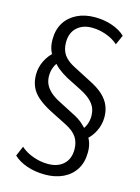

<svg xmlns="http://www.w3.org/2000/svg" viewBox="-133 -787 766 1050"><g transform="rotate(15 250.5 -262.0)"><path d="M228 188.9Q172.5 188.9 125.3 172.7Q78.2 156.4 49.8 128.6L73.9 72.6Q92.4 89.4 117.8 102.2Q143.2 114.9 171.7 121.7Q200.2 128.4 229.5 128.4Q283.9 128.4 316.6 98.4Q349.2 68.4 349.2 14.1Q349.2 -24.9 330.7 -53.6Q312.1 -82.3 267.2 -105.3L169 -155Q123.4 -179.1 94.8 -204.1Q66.1 -229.1 53 -259.3Q39.9 -289.5 39.9 -327.2Q39.9 -369.2 59 -407.2Q78.1 -445.2 109.6 -470.1L103.2 -447.1Q91.8 -460.7 84.6 -483.8Q77.4 -506.8 77.4 -536.7Q77.4 -591.8 101.9 -631.1Q126.4 -670.5 170.2 -691.9Q214 -713.4 270.4 -713.4Q323 -713.4 368.7 -697.8Q414.4 -682.3 443 -654.5L418.7 -599.9Q390.6 -625.5 350.2 -639.7Q309.9 -653.9 269.7 -653.9Q217 -653.9 184.8 -623.6Q152.7 -593.4 152.7 -540Q152.7 -497.8 172.4 -469.7Q192.1 -441.7 234.4 -420.4L332.7 -369.4Q380 -346.1 408.2 -320.1Q436.3 -294.1 449 -264Q461.8 -234 461.8 -198.5Q461.8 -156.5 443.1 -118.5Q424.4 -80.5 392.3 -55.6L398.4 -77.6Q410.1 -63.7 417.2 -41.1Q424.3 -18.4 424.3 11.2Q424.3 66.4 399.8 106.2Q375.3 146 330.9 167.5Q286.4 188.9 228 188.9ZM110.4 -339.2Q110.4 -313 120 -292Q129.7 -271 150.6 -251.8Q171.6 -232.5 206.9 -214.8L291.4 -171.1Q323.7 -155.3 346.4 -135.7Q369.2 -116 381.8 -97.5L355.7 -96.4Q373.4 -114.7 382.3 -137.1Q391.3 -159.5 391.3 -185.5Q391.3 -211.7 382.4 -232.7Q373.4 -253.7 352.1 -273.1Q330.9 -292.5 295 -310.7L210.2 -353.7Q178.8 -371.2 156.1 -389.8Q133.5 -408.4 120.2 -428.2L146 -429.3Q128.8 -411.3 119.6 -388.2Q110.4 -365.2 110.4 -339.2Z"/></g></svg>

Font: Nunito Sans 12pt ExtraLight SemiCondensed
Style: Regular
Weight: 200
Width: 4
Version: Version 3.101;gftools[0.9.27]